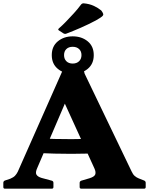

<svg xmlns="http://www.w3.org/2000/svg" viewBox="-20 -1137 899 1157"><path d="M10 0Q0 0 0 -10V-35Q0 -45 9 -49L42 -60Q61 -68 70.5 -78Q80 -88 87 -102L366 -732Q370 -741 380 -743L463 -761Q473 -763 475 -753L490 -693L773 -104Q781 -86 792 -76.5Q803 -67 816 -62L849 -49Q858 -45 858 -35V-10Q858 0 848 0H470Q460 0 460 -10V-35Q460 -44 469 -48L520 -63Q549 -72 554 -86Q559 -100 549 -122L329 -604L438 -669L205 -126Q192 -98 199.5 -85Q207 -72 230 -65L293 -48Q302 -45 302 -35V-10Q302 0 292 0ZM207 -304Q306 -298 411 -298.5Q516 -299 614 -304V-216Q516 -210 411 -210Q306 -210 207 -215ZM418 -692Q365 -692 328.5 -722Q292 -752 292 -805Q292 -858 328.5 -888Q365 -918 418 -918Q472 -918 508.5 -888Q545 -858 545 -805Q545 -752 508.5 -722Q472 -692 418 -692ZM418 -754Q442 -754 456.5 -768Q471 -782 471 -805Q471 -828 456.5 -841.5Q442 -855 418 -855Q394 -855 380 -841.5Q366 -828 366 -805Q366 -782 380 -768Q394 -754 418 -754ZM336 -953Q327 -958 334 -965Q357 -985 379.5 -1008.5Q402 -1032 425 -1057Q448 -1082 468 -1109Q474 -1117 484 -1117Q519 -1114 545.5 -1101.5Q572 -1089 590 -1074Q600 -1061 602 -1053Q604 -1045 594 -1037Q584 -1029 558 -1014Q515 -991 467 -970Q419 -949 379 -934Q371 -931 362 -936Z"/></svg>

Font: Hahmlet ExtraBold
Style: Regular
Weight: 800
Designer: Minjoo Ham & Mark Frömberg
Foundry: hypertype
Version: Version 1.002